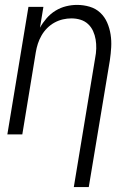

<svg xmlns="http://www.w3.org/2000/svg" viewBox="-20 -548 540 783"><path d="M281 215 368 -311Q372 -331 372.5 -350Q373 -369 370 -387Q367 -405 359.5 -421.5Q352 -438 339 -450Q326 -462 308.5 -467.5Q291 -473 271 -473Q254 -473 236.5 -469Q219 -465 202.5 -456Q186 -447 172.5 -433.5Q159 -420 149.5 -403.5Q140 -387 134.5 -370Q129 -353 126 -335L71 0H10L96 -520H157L143 -435Q154 -455 170 -473.5Q186 -492 206.5 -504.5Q227 -517 249.5 -522.5Q272 -528 294 -528Q321 -528 346 -520.5Q371 -513 389 -496Q407 -479 417 -456Q427 -433 431 -407.5Q435 -382 433.5 -355.5Q432 -329 428 -302L342 215Z"/></svg>

Font: Iosevka Term Curly Light
Style: Italic
Weight: 300
Italic angle: -9°
Designer: Belleve Invis
Foundry: Belleve Invis
Version: Version 32.3.0